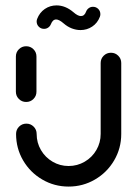

<svg xmlns="http://www.w3.org/2000/svg" viewBox="-20 -690 508 712"><path d="M77 -311.9Q61.1 -311.9 50 -323Q38.9 -334.1 38.9 -350V-480.4Q38.9 -496.3 50 -507.4Q61.1 -518.5 77 -518.5Q93 -518.5 104.1 -507.4Q115.2 -496.3 115.2 -480.4V-350Q115.2 -334.1 104.1 -323Q93 -311.9 77 -311.9ZM391.5 -494.4Q407.4 -494.4 418.5 -483.3Q429.6 -472.2 429.6 -456.3V-193.3Q429.6 -140 403.3 -95.2Q377 -50.4 332.2 -24.3Q287.4 1.9 234.4 1.9Q181.5 1.9 136.7 -24.3Q91.9 -50.4 65.7 -95.2Q39.6 -140 39.6 -193.3Q39.6 -209.3 50.7 -220.4Q61.9 -231.5 77.8 -231.5Q93.7 -231.5 104.8 -220.4Q115.9 -209.3 115.9 -193.3Q115.9 -160.7 131.9 -133.5Q147.8 -106.3 175 -90.4Q202.2 -74.4 234.4 -74.4Q266.7 -74.4 294.1 -90.4Q321.5 -106.3 337.4 -133.7Q353.3 -161.1 353.3 -193.3V-456.3Q353.3 -472.2 364.4 -483.3Q375.6 -494.4 391.5 -494.4ZM324.8 -664.8Q336.3 -664.8 344.3 -656.9Q352.2 -648.9 352.2 -637.4Q352.2 -632.6 350.4 -627.8Q341.5 -604.4 322 -591.5Q302.6 -578.5 278.5 -578.5Q262.6 -578.5 246.5 -584.6Q230.4 -590.7 215.9 -603.3Q199.3 -617.8 188.1 -617.8Q175.6 -617.8 168.9 -600.7Q165.9 -593 159.1 -588Q152.2 -583 143.3 -583Q131.9 -583 123.9 -590.9Q115.9 -598.9 115.9 -610.4Q115.9 -615.2 117.8 -620Q126.7 -643.3 146.1 -656.7Q165.6 -670 189.6 -670Q222.6 -670 252.2 -644.8Q268.5 -630.4 280 -630.4Q293.3 -630.4 299.3 -647Q302.2 -654.8 309.1 -659.8Q315.9 -664.8 324.8 -664.8Z"/></svg>

Font: 26F Galaxy Sans
Style: Bold
Weight: 700
Designer: C₂₉H₂₅N₃O₅
Version: Version 1.100